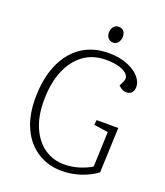

<svg xmlns="http://www.w3.org/2000/svg" viewBox="-159 -985 948 1106"><g transform="rotate(20 314.5 -432.5)"><path d="M573 -330 562 -54Q532 -32 497.5 -17Q463 -2 426 6Q389 14 350 14Q268 14 203 -26.5Q138 -67 101.5 -144Q65 -221 65 -327Q65 -447 102.5 -534.5Q140 -622 209.5 -669.5Q279 -717 375 -717Q438 -717 486.5 -698.5Q535 -680 562.5 -650Q590 -620 590 -587Q590 -565 578 -552Q566 -539 547 -539Q531 -539 519 -545.5Q507 -552 496 -563L509 -589Q522 -615 507.5 -634Q493 -653 458.5 -664Q424 -675 374 -675Q294 -675 236.5 -633Q179 -591 147.5 -514Q116 -437 116 -332Q116 -237 146 -168.5Q176 -100 229 -63Q282 -26 350 -26Q400 -26 445 -41Q490 -56 516 -73L524 -287L437 -300L440 -330ZM334 -828Q334 -850 346 -864.5Q358 -879 376 -879Q390 -879 399.5 -873.5Q409 -868 413.5 -857.5Q418 -847 418 -832Q418 -813 407 -797.5Q396 -782 375 -782Q357 -782 345.5 -795Q334 -808 334 -828Z"/></g></svg>

Font: Literata 18pt ExtraLight
Style: Italic
Weight: 250
Italic angle: -2°
Designer: Latin by Veronika Burian and Jose Scaglione. Greek by Irene Vlachou. Cyrillic by Vera Evstafieva
Foundry: TypeTogether
Version: Version 3.103;gftools[0.9.29]